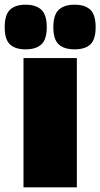

<svg xmlns="http://www.w3.org/2000/svg" viewBox="-67 -797 427 817"><path d="M33 0V-550H260V0ZM250 -587Q206 -587 183 -608Q160 -629 160 -681Q160 -734 183 -755.5Q206 -777 250 -777Q295 -777 317.5 -755.5Q340 -734 340 -681Q340 -629 317.5 -608Q295 -587 250 -587ZM42 -587Q-2 -587 -24.5 -608Q-47 -629 -47 -681Q-47 -734 -24.5 -755.5Q-2 -777 42 -777Q86 -777 109 -755.5Q132 -734 132 -681Q132 -629 109 -608Q86 -587 42 -587Z"/></svg>

Font: Georama ExtraCondensed Thin Black
Style: Regular
Weight: 900
Version: Version 1.001